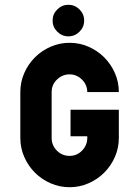

<svg xmlns="http://www.w3.org/2000/svg" viewBox="-20 -770 571 803"><path d="M271 -591Q313 -591 350.5 -574.5Q388 -558 416 -530Q444 -502 460.5 -464.5Q477 -427 477 -385H345Q345 -415 323 -437Q301 -459 271 -459Q241 -459 218.5 -437.5Q196 -416 196 -385V-193Q196 -162 218 -140Q240 -118 271 -118Q302 -118 323.5 -140.5Q345 -163 345 -193V-200H275V-311H477V-193Q477 -151 460.5 -113.5Q444 -76 416 -48Q388 -20 350.5 -3.5Q313 13 271 13Q229 13 191.5 -3.5Q154 -20 126 -48Q98 -76 81.5 -113.5Q65 -151 65 -193V-385Q65 -427 81.5 -464.5Q98 -502 126 -530Q154 -558 191.5 -574.5Q229 -591 271 -591ZM200 -684Q200 -711 219.5 -730.5Q239 -750 266 -750Q293 -750 312.5 -730.5Q332 -711 332 -684Q332 -657 312.5 -637.5Q293 -618 266 -618Q239 -618 219.5 -637.5Q200 -657 200 -684Z"/></svg>

Font: PostBus
Style: Regular
Weight: 400
Designer: Peter Wiegel
Version: Version 1.001